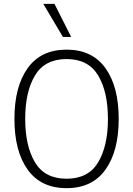

<svg xmlns="http://www.w3.org/2000/svg" viewBox="-20 -968 692 998"><path d="M55 -350Q55 -518 124 -614Q193 -710 326 -710Q459 -710 528 -614Q597 -518 597 -350Q597 -182 528 -86Q459 10 326 10Q193 10 124 -86Q55 -182 55 -350ZM541 -350Q541 -491 490 -576Q439 -661 326 -661Q213 -661 162 -576Q111 -491 111 -350Q111 -209 162 -124Q213 -39 326 -39Q439 -39 490 -124Q541 -209 541 -350ZM205 -948H263L350 -776H307Z"/></svg>

Font: Niramit ExtraLight
Style: Regular
Weight: 200
Designer: Katatrad Aksorn Co.,Ltd.
Foundry: Cadson Demak Co.,Ltd.
Version: Version 1.000; ttfautohint (v1.6)